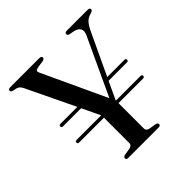

<svg xmlns="http://www.w3.org/2000/svg" viewBox="-181 -853 1007 1007"><g transform="rotate(-45 322.0 -350.0)"><path d="M76.5 -249Q76.5 -258.5 87.5 -258.5H269.5L221.5 -359H87Q76.5 -359 76.5 -368.5Q76.5 -378 87.5 -378H212.5L83 -647.5Q73 -668 54.5 -672.5L34.5 -676.5Q21 -680 21 -689Q21 -700 37 -700H251Q268 -700 268 -689Q268 -679.5 252.5 -676L217 -671Q199 -667.5 196.2 -662Q193.5 -656.5 199 -645.5L363.5 -291.5L511.5 -609.5Q534 -658.5 480 -671.5L452.5 -676.5Q441 -679.5 441 -688.5Q441 -700 456 -700H610Q626 -700 626 -689Q626 -680.5 613 -676.5L604 -673.5Q584 -668 570.2 -653.2Q556.5 -638.5 542 -607.5L434 -378H561Q572 -378 572 -368.5Q572 -359 561 -359H425L379 -260.5V-258.5H561Q572 -258.5 572 -249Q572 -239.5 561 -239.5H379V-51Q379 -34.5 400 -30L439 -23.5Q452 -20 452 -11.5Q452 0 437 0H213Q198 0 198 -11Q198 -20 210.5 -23.5L250 -30Q271 -34.5 271 -51V-239.5H87Q76.5 -239.5 76.5 -249Z"/></g></svg>

Font: Fraunces 72pt
Style: Regular
Weight: 400
Version: Version 1.000;[0bf87f6ff]